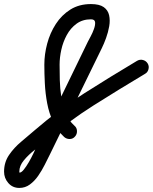

<svg xmlns="http://www.w3.org/2000/svg" viewBox="-142 -587 751 944"><path d="M227 84Q217 96 201.5 96.5Q186 97 174 87Q139 55 119 12Q99 -31 90 -79Q81 -127 78.5 -176Q76 -225 76 -269Q76 -320 90 -372.5Q104 -425 132.5 -469Q161 -513 204 -540Q247 -567 305 -567Q347 -567 368 -552Q389 -537 394.5 -512Q400 -487 395 -458Q390 -429 379.5 -400Q369 -371 358 -349Q294 -218 230.5 -88Q167 42 103 173Q103 173 103 173Q103 173 103 173Q92 195 78 223Q64 251 46 277Q28 303 5 320Q-18 337 -47 337Q-80 337 -101 313Q-122 289 -122 257Q-122 211 -97.5 175Q-73 139 -37.5 109.5Q-2 80 29 53Q146 -48 273.5 -129Q401 -210 532 -288Q532 -288 532 -288Q532 -288 532 -288Q546 -296 561 -292Q576 -288 584 -275Q592 -262 588 -246.5Q584 -231 571 -224Q442 -147 317 -68Q192 11 78 110Q57 128 27.5 151Q-2 174 -24.5 201Q-47 228 -47 257Q-47 261 -45 263Q-46 262 -47 262Q-37 262 -25 247Q-13 232 -0.5 210.5Q12 189 21.5 169Q31 149 35 140Q35 140 36 140Q36 140 36 140Q99 10 163 -120.5Q227 -251 290 -382Q294 -390 303.5 -407.5Q313 -425 320 -444.5Q327 -464 325.5 -478Q324 -492 305 -492Q264 -492 234.5 -470.5Q205 -449 186.5 -415Q168 -381 159.5 -342.5Q151 -304 151 -269Q151 -235 152 -193.5Q153 -152 159.5 -110Q166 -68 181 -31Q196 6 224 31Q236 41 236.5 57Q237 73 227 84Z"/></svg>

Font: FRB American Cursive Guidelines Extrabold
Style: Bold Italic
Weight: 800
Italic angle: -25°
Version: Version 2.0;Modular Font Editor K font №1